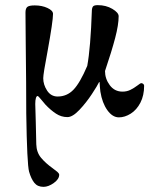

<svg xmlns="http://www.w3.org/2000/svg" viewBox="-20 -441 585 746"><path d="M93 226Q85 197 82 0Q82 -108 80 -270Q79 -323 79 -392Q79 -408 86 -414Q93 -420 115 -420Q143 -420 164.5 -410Q186 -400 186 -387Q186 -359 165 -243Q148 -154 148 -137Q148 -112 163 -89Q178 -66 204 -66Q240 -66 265.5 -92.5Q291 -119 319 -185Q332 -255 337 -402Q338 -413 342.5 -417Q347 -421 360 -421Q392 -421 416.5 -406.5Q441 -392 441 -378Q441 -345 427.5 -293.5Q414 -242 388 -165Q388 -135 406.5 -110Q425 -85 456 -85Q473 -85 487 -92Q501 -99 513.5 -108.5Q526 -118 528 -118Q533 -118 536.5 -115Q540 -112 540 -108Q540 -70 525.5 -42Q511 -14 488 0.5Q465 15 442 15Q417 15 397 -13Q377 -41 370 -85Q369 -93 368 -104.5Q367 -116 367 -122H365Q359 -109 337 -75.5Q315 -42 288.5 -14Q262 14 242 14Q218 14 197.5 0.5Q177 -13 157 -34Q142 -51 141 -53Q129 -68 126 -68Q122 -68 119.5 -60Q117 -52 117 -37L119 33L121 120Q122 151 139.5 172Q157 193 185 213Q195 220 202.5 226.5Q210 233 210 238Q210 255 189 270Q168 285 149 285Q126 285 113.5 269.5Q101 254 93 226Z"/></svg>

Font: EB Garamond Medium
Style: Regular
Weight: 500
Designer: Georg Duffner and Octavio Pardo
Foundry: Georg Duffner
Version: Version 1.000